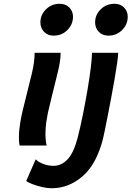

<svg xmlns="http://www.w3.org/2000/svg" viewBox="-20 -774 699 1021"><path d="M164.1 -493.2H302.7Q301.3 -443.8 286.6 -387Q272 -330.1 256.8 -266.6L234.9 -174.8Q231 -157.2 226.3 -126Q221.7 -94.7 221.7 -61.5Q221.7 -27.3 228 0H84Q80.6 -18.6 80.6 -43Q80.6 -80.6 87.4 -120.6Q94.2 -160.6 101.6 -190.4L120.6 -267.1Q134.8 -322.3 149.4 -383.3Q164.1 -444.3 164.1 -493.2ZM194.8 -654.8Q194.8 -695.3 224.6 -724.6Q254.4 -753.9 297.4 -753.9Q329.1 -753.9 348.6 -734.1Q368.2 -714.4 368.2 -685.1Q368.2 -644.5 338.6 -614.5Q309.1 -584.5 265.1 -584.5Q233.9 -584.5 214.4 -604.7Q194.8 -625 194.8 -654.8ZM469.2 -493.2H608.4Q608.4 -477.5 603.3 -440.9Q598.1 -404.3 589.8 -356.2Q581.5 -308.1 571.8 -256.6Q562 -205.1 553 -158.7Q543.9 -112.3 537.1 -79.6Q530.3 -46.9 527.8 -36.6Q493.7 98.6 419.7 162.8Q345.7 227.1 254.4 227.1Q231.9 227.1 203.4 220.5Q174.8 213.9 151.4 204.8Q127.9 195.8 119.6 188L169.9 73.2Q182.6 86.9 209.2 97.4Q235.8 107.9 265.6 107.9Q306.2 107.9 339.1 73.5Q372.1 39.1 393.1 -42.5Q407.7 -99.1 421.1 -166Q434.6 -232.9 445.6 -297.9Q456.5 -362.8 462.9 -414.8Q469.2 -466.8 469.2 -493.2ZM485.8 -654.8Q485.8 -695.3 515.6 -724.6Q545.4 -753.9 588.4 -753.9Q620.1 -753.9 639.6 -734.1Q659.2 -714.4 659.2 -685.1Q659.2 -644.5 629.6 -614.5Q600.1 -584.5 556.2 -584.5Q524.9 -584.5 505.4 -604.7Q485.8 -625 485.8 -654.8Z"/></svg>

Font: Andika
Style: Bold Italic
Weight: 700
Italic angle: -14°
Designer: Victor Gaultney, Annie Olsen, Julie Remington, Don Collingsworth, Eric Hays, Becca Hirsbrunner
Foundry: SIL International
Version: Version 6.101